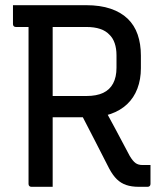

<svg xmlns="http://www.w3.org/2000/svg" viewBox="-20 -720 640 740"><path d="M369 -326Q398 -273 425 -222.5Q452 -172 480 -119Q492 -99 502.5 -91.5Q513 -84 529 -84Q535 -84 538.5 -84Q542 -84 546 -84H560Q560 -64 560 -47.5Q560 -31 560 -11Q560 -6 557 -3Q554 0 549 0Q542 0 532.5 0Q523 0 515 0Q487 0 466.5 -7Q446 -14 430.5 -29Q415 -44 401 -70Q373 -125 345 -179.5Q317 -234 289 -288ZM30 -700Q100 -700 171 -700Q242 -700 312 -700Q366 -700 406 -686.5Q446 -673 472 -648Q498 -623 510.5 -587Q523 -551 523 -506V-457Q523 -414 509.5 -378.5Q496 -343 470 -318.5Q444 -294 407 -281Q370 -268 323 -268Q286 -268 248.5 -268Q211 -268 173 -268L162 -261V-350Q200 -350 237.5 -350Q275 -350 313 -350Q352 -350 377.5 -362Q403 -374 416 -398.5Q429 -423 429 -459V-507Q429 -533 422 -553.5Q415 -574 401 -587Q388 -601 366 -608.5Q344 -616 313 -616Q268 -616 222.5 -616Q177 -616 132 -616Q87 -616 41 -616Q36 -616 33 -619Q30 -622 30 -627Q30 -646 30 -663.5Q30 -681 30 -700ZM183 0Q162 0 142 0Q122 0 101 0Q96 0 93 -3Q90 -6 90 -11Q90 -93 90 -173Q90 -253 90 -332.5Q90 -412 90 -492Q90 -572 90 -653H195L183 -635Q183 -589 183 -543.5Q183 -498 183 -453Q183 -394 183 -336.5Q183 -279 183 -220.5Q183 -162 183 -99Q183 -73 183 -48Q183 -23 183 0Z"/></svg>

Font: Recursive
Style: Regular
Weight: 400
Version: Version 1.085